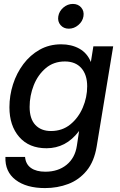

<svg xmlns="http://www.w3.org/2000/svg" viewBox="-20 -753 616 984"><path d="M210.9 210.9Q115.2 210.9 60.1 168.9Q4.9 127 7.8 51.3H108.4Q111.8 88.9 138.9 107.9Q166 127 212.4 127Q277.8 127 321.3 91.6Q364.7 56.2 374 -6.3L385.3 -81.1H384.8Q350.6 -36.1 309.1 -14.6Q267.6 6.8 218.3 6.8Q128.9 6.8 78.6 -51Q28.3 -108.9 28.3 -203.1Q28.3 -263.2 46.6 -320.6Q64.9 -377.9 99.6 -424.3Q134.3 -470.7 183.3 -498.3Q232.4 -525.9 293.5 -525.9Q346.2 -525.9 386.2 -503.9Q426.3 -481.9 445.3 -436H445.8L458.5 -515.6H560.1L475.6 -2.9Q462.9 74.7 424.1 121.8Q385.3 168.9 329.8 189.9Q274.4 210.9 210.9 210.9ZM241.2 -81.5Q298.8 -81.5 340.3 -115.2Q381.8 -148.9 404.3 -201.7Q426.8 -254.4 426.8 -310.5Q426.8 -370.1 396.7 -404.1Q366.7 -438 312.5 -438Q254.9 -438 214.4 -403.6Q173.8 -369.1 152.8 -315.7Q131.8 -262.2 131.8 -205.1Q131.8 -144 161.1 -112.8Q190.4 -81.5 241.2 -81.5ZM332.5 -606Q306.2 -606 290.3 -624.5Q274.4 -643.1 278.8 -669.4Q283.2 -695.8 304.9 -714.4Q326.7 -732.9 353.5 -732.9Q380.4 -732.9 396.2 -714.4Q412.1 -695.8 407.7 -669.4Q403.3 -643.1 381.3 -624.5Q359.4 -606 332.5 -606Z"/></svg>

Font: Inter Display Medium
Style: Italic
Weight: 500
Italic angle: -9.39999°
Designer: Rasmus Andersson
Foundry: rsms
Version: Version 4.000;git-a52131595